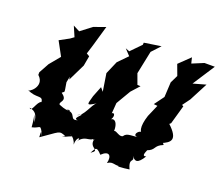

<svg xmlns="http://www.w3.org/2000/svg" viewBox="-104 -717 1045 909"><g transform="rotate(20 418.0 -263.0)"><path d="M539 -104C516 -91 483 -145 489 -86C503 -165 463 -179 451 -148C479 -182 462 -198 453 -188L457 -241L500 -314L537 -355L521 -356L502 -408L526 -524L566 -567L481 -554L480 -543L430 -492L410 -500L438 -470L392 -423L364 -358L378 -269L363 -287L342 -234C329 -187 324 -179 370 -208C349 -194 333 -129 301 -124C358 -154 274 -101 313 -102C271 -88 299 -131 246 -131C273 -142 270 -115 207 -142C196 -155 239 -169 197 -198C208 -213 212 -190 201 -253L207 -283L209 -269L251 -355L260 -405L245 -414L259 -459L289 -563L230 -542L175 -500L142 -517L164 -466L146 -453L98 -427L136 -357L92 -304L64 -253V-240C114 -195 43 -143 42 -157C91 -130 119 -159 122 -124C102 -121 91 -57 79 -80C111 -74 119 -58 124 -22C100 -81 114 -64 119 4C164 -5 150 -33 182 31C170 14 166 -8 169 36C251 -19 246 -28 283 -11C247 11 295 -15 315 -22C283 -32 323 -31 334 13C333 -30 363 -33 341 -4C377 -59 414 -10 423 -73C389 -12 440 -61 416 -40C408 4 466 -6 422 22C436 -1 437 -21 469 15C503 -18 522 1 512 41C540 21 552 45 587 31C534 42 594 38 623 33C597 -22 637 -3 616 -33C632 -12 647 -4 676 -52C645 -41 680 -94 668 -80C710 -95 690 -113 735 -131C728 -139 717 -160 719 -135C767 -154 788 -176 726 -234L733 -240L760 -335L752 -339L780 -377L828 -469L764 -451L836 -562H784L726 -538L719 -567L664 -514L684 -460L665 -421L661 -346L625 -297L644 -295L618 -235C598 -174 607 -143 631 -146C609 -174 565 -115 616 -125C564 -118 547 -127 533 -92Z"/></g></svg>

Font: Asimov Aggro
Style: CondIt
Weight: 500
Designer: Google
Version: Version 2.000980; 2014